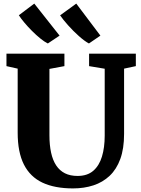

<svg xmlns="http://www.w3.org/2000/svg" viewBox="-20 -1042 784 1070"><path d="M387 8Q285 8 216.5 -24.2Q148 -56.5 113.2 -125.2Q78.5 -194 78.5 -302.5V-659.5L16 -673.5V-743H339V-673.5L255.5 -658V-288.5Q255.5 -233.5 264.8 -191.2Q274 -149 293.2 -120Q312.5 -91 342 -76.2Q371.5 -61.5 412 -61.5Q466.5 -61.5 499.8 -90.2Q533 -119 548.2 -169.5Q563.5 -220 563.5 -286V-659L476.5 -673.5V-743H737V-673.5L671.5 -659.5V-295.5Q671.5 -214 650.5 -156.2Q629.5 -98.5 591 -62.2Q552.5 -26 500.5 -9Q448.5 8 387 8ZM246 -800Q227.5 -809 204.5 -827.8Q181.5 -846.5 158.2 -869.8Q135 -893 115.8 -916Q96.5 -939 85 -957L171 -1022L312 -843.5L247 -800ZM475 -800Q451 -813 419.5 -841Q388 -869 359.5 -901Q331 -933 315 -956.5L405 -1022L539.5 -843.5L476 -800Z"/></svg>

Font: Merriweather Light 18pt Black
Style: Regular
Weight: 900
Version: Version 2.100